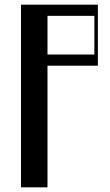

<svg xmlns="http://www.w3.org/2000/svg" viewBox="-20 -804 470 824"><path d="M70 -784H400V-522H183.8V0H70ZM385 -570V-736H183.8V-570Z"/></svg>

Font: Facade Sud
Style: Regular
Weight: 100
Designer: Éléonore Fines
Foundry: Velvetyne Type Foundry
Version: Version 1.001;Glyphs 3.2 (3202)